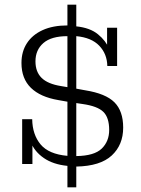

<svg xmlns="http://www.w3.org/2000/svg" viewBox="-20 -703 606 823"><path d="M269 100V8Q208 2 168 -25.5Q128 -53 112 -94L119 -93V0H75V-192H118Q119 -126 154 -84Q189 -42 269 -35V-284L275 -266L230 -274Q153 -287 112.5 -326.5Q72 -366 72 -433Q72 -482 95.5 -518Q119 -554 163 -574Q207 -594 269 -594V-683H307V-590Q366 -584 400 -556Q434 -528 447 -495L439 -492V-584H482V-420H440Q439 -472 405.5 -507Q372 -542 307 -548V-313L296 -325L345 -316Q433 -302 470.5 -264.5Q508 -227 508 -156Q508 -82 459 -36.5Q410 9 307 11V100ZM132 -440Q132 -395 158.5 -369Q185 -343 242 -334L283 -327L269 -320V-548Q200 -548 166 -518.5Q132 -489 132 -440ZM307 -34Q384 -35 416 -66Q448 -97 448 -146Q448 -199 423 -223.5Q398 -248 335 -257L288 -264L307 -275Z"/></svg>

Font: Rokkitt Light
Style: Regular
Weight: 300
Version: Version 3.103